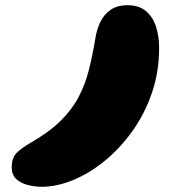

<svg xmlns="http://www.w3.org/2000/svg" viewBox="-20 -717 655 736"><path d="M140 -1Q115 -1 88 -7.5Q61 -14 43 -30Q25 -46 25 -76Q25 -113 45 -132Q65 -151 96 -169Q168 -210 212 -253.5Q256 -297 281.5 -345.5Q307 -394 321 -450Q335 -506 346 -572Q351 -604 364.5 -632.5Q378 -661 403.5 -679Q429 -697 469 -697Q513 -697 539.5 -674.5Q566 -652 578 -615Q590 -578 590 -534Q590 -441 562 -360Q534 -279 486.5 -213Q439 -147 380.5 -99.5Q322 -52 259.5 -26.5Q197 -1 140 -1Z"/></svg>

Font: Cherry Bomb One
Style: Regular
Weight: 400
Designer: satsuyako
Foundry: satsuyako
Version: Version 4.100; ttfautohint (v1.8.3)